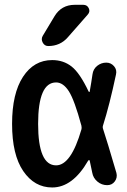

<svg xmlns="http://www.w3.org/2000/svg" viewBox="-20 -785 540 814"><path d="M296.9 -764.6H333Q349.6 -764.6 356.4 -750Q363.3 -735.4 351.6 -722.7L267.6 -627Q235.4 -589.8 184.6 -589.8Q168.9 -589.8 161.1 -604.5Q153.3 -619.1 161.1 -632.8L210.9 -715.8Q240.2 -764.6 296.9 -764.6ZM217.8 -435.5Q141.6 -435.5 141.6 -259.8Q141.6 -84 217.8 -84Q281.2 -84 325.2 -236.3Q327.1 -241.2 325.2 -252Q295.9 -360.4 272 -397.9Q248 -435.5 217.8 -435.5ZM201.2 9.8Q126 9.8 78.6 -59.6Q31.2 -128.9 31.2 -259.8Q31.2 -388.7 77.6 -459.5Q124 -530.3 201.2 -530.3Q249 -530.3 283.7 -502.9Q318.4 -475.6 355.5 -397.5Q356.4 -395.5 358.4 -395Q360.4 -394.5 360.4 -397.5Q367.2 -435.5 372.1 -469.7Q375 -492.2 392.1 -505.9Q409.2 -519.5 430.7 -519.5Q450.2 -519.5 463.4 -504.4Q476.6 -489.3 471.7 -468.8Q444.3 -339.8 417 -253.9Q414.1 -246.1 417 -238.3Q433.6 -188.5 473.6 -51.8Q478.5 -32.2 466.8 -16.1Q455.1 0 434.6 0Q411.1 0 393.1 -15.1Q375 -30.3 371.1 -52.7Q362.3 -93.8 360.4 -103.5Q358.4 -109.4 353.5 -103.5Q288.1 9.8 201.2 9.8Z"/></svg>

Font: Rounded Mgen+ 1m medium
Style: Regular
Weight: 500
Designer: [Source Han Sans]
Ryoko NISHIZUKA  (kana & ideographs); Paul D. Hunt (Latin, Greek & Cyrillic); Wenlong ZHANG  (bopomofo
Version: Version 1.059.20150602